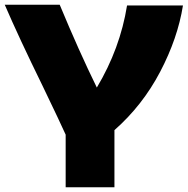

<svg xmlns="http://www.w3.org/2000/svg" viewBox="-20 -566 789 807"><path d="M749 -543Q727 -405 653 -264Q579 -123 461 -19V221H256V0Q235 -47 159 -205Q59 -409 0 -546H231Q312 -351 387 -198Q485 -362 514 -543Z"/></svg>

Font: Dela Gothic One
Style: Regular
Weight: 400
Designer: aratakana
Foundry: aratakana
Version: Version 1.004